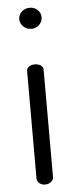

<svg xmlns="http://www.w3.org/2000/svg" viewBox="-52 -725 294 753"><g transform="rotate(-5 95.5 -348.0)"><path d="M95 -473Q109 -473 118.5 -466.5Q128 -460 128 -449V-26Q128 -16 118.5 -8Q109 0 95 0Q81 0 72 -8Q63 -16 63 -26V-449Q63 -460 72 -466.5Q81 -473 95 -473ZM95 -696Q113 -696 125.5 -684Q138 -672 138 -655Q138 -638 125.5 -625.5Q113 -613 95 -613Q76 -613 63 -625.5Q50 -638 50 -655Q50 -672 63 -684Q76 -696 95 -696Z"/></g></svg>

Font: AkaAcidDosis
Style: Regular
Weight: 400
Designer: Edgar Tolentino, Pablo Impallari, Igino Marini, Aka-Acid
Foundry: Edgar Tolentino, Pablo Impallari, Igino Marini, Cyberella
Version: Version 1.007